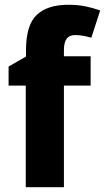

<svg xmlns="http://www.w3.org/2000/svg" viewBox="-20 -785 440 805"><path d="M360 -426H248V0H88V-426H16V-506L89 -548V-574Q89 -680 134 -722.5Q179 -765 266 -765Q306 -765 338 -758.5Q370 -752 400 -741L363 -627Q348 -631 331 -634.5Q314 -638 294 -638Q248 -638 248 -576V-549H360Z"/></svg>

Font: Noto Sans Kannada SemiCondensed ExtraBold
Style: Regular
Weight: 800
Width: 4
Designer: Jelle Bosma - Monotype Design Team
Foundry: Monotype Imaging Inc.
Version: Version 2.005; ttfautohint (v1.8.4.7-5d5b)